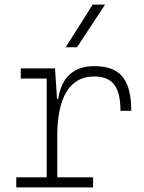

<svg xmlns="http://www.w3.org/2000/svg" viewBox="-20 -815 626 835"><path d="M229 -222.7C229 -388.7 281.2 -482.4 388.7 -482.4C469.2 -482.4 503.9 -438.5 503.9 -333H550.8C550.8 -469.7 502.4 -527.3 390.6 -527.3C300.3 -527.3 248 -480 232.9 -384.8H228L219.2 -517.6H70.3V-473.6H183.1V-43.9H50.8V0H384.8V-43.9H229ZM265.6 -609.4H314.9L437 -794.9H382.8Z"/></svg>

Font: Cascadia Mono PL ExtraLight
Style: Regular
Weight: 200
Monospace: yes
Designer: Aaron Bell
Foundry: Saja Typeworks
Version: Version 2404.023